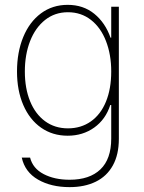

<svg xmlns="http://www.w3.org/2000/svg" viewBox="-20 -558 591 788"><path d="M69.3 88.9H103.5Q114.7 133.3 159.2 156.5Q203.6 179.7 265.6 179.7Q347.7 179.7 392.1 137.2Q436.5 94.7 436.5 10.7V-127H432.6Q413.6 -67.9 366.7 -34.4Q319.8 -1 257.8 -1Q195.8 -1 148.7 -33.9Q101.6 -66.9 75.7 -126.7Q49.8 -186.5 49.8 -264.6Q49.8 -343.8 75.4 -406Q101.1 -468.3 148.2 -503.2Q195.3 -538.1 257.8 -538.1Q321.8 -538.1 366.9 -501.5Q412.1 -464.8 433.6 -403.3H436.5V-530.3H467.8V11.7Q467.8 76.7 443.1 121.1Q418.5 165.5 373 187.7Q327.6 210 265.6 210Q189.9 210 136.2 179.2Q82.5 148.4 69.3 88.9ZM436.5 -264.6Q436.5 -334 415 -389.4Q393.6 -444.8 353.3 -476.3Q313 -507.8 258.8 -507.8Q205.1 -507.8 165 -476.1Q125 -444.3 103.5 -389.2Q82 -334 82 -264.6Q82 -195.3 103.5 -142.6Q125 -89.8 165 -60.5Q205.1 -31.2 258.8 -31.2Q312.5 -31.2 352.8 -59.6Q393.1 -87.9 414.8 -140.6Q436.5 -193.4 436.5 -264.6Z"/></svg>

Font: Pretendard JP Thin
Style: Regular
Weight: 100
Designer: Base glyphs from Inter by Rasmus Andersson; Hangeul glyphs from Noto Sans CJK(Source Han Sans) by Jang Soo-young and Kan
Foundry: Kil Hyung-jin
Version: Version 1.309